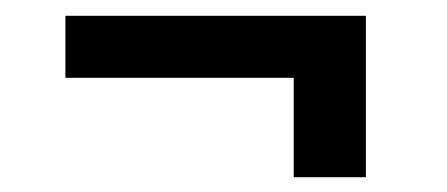

<svg xmlns="http://www.w3.org/2000/svg" viewBox="-20 -412 578 248"><path d="M64.5 -391.6H452.6V-183.1H359.4V-311.5H64.5Z"/></svg>

Font: Robert Sans
Style: Bold
Weight: 700
Designer: Christian Robertson (extended by Adam Twardoch)
Foundry: Google
Version: Version 12.135;April 2, 2019;FontCreator 11.5.0.2425 64-bit;